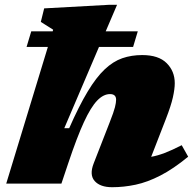

<svg xmlns="http://www.w3.org/2000/svg" viewBox="-20 -767 810 802"><path d="M265.5 -86.5 236.5 0H6L180 -571H91L110.5 -636H200L202 -643L150.5 -675.5L164.5 -732L436.5 -747H469L421.5 -636H555.5L536 -571H393.5L248.5 -231.5H269Q310 -324.5 346 -384.2Q382 -444 417.2 -477.2Q452.5 -510.5 490.8 -523.8Q529 -537 574 -537Q642.5 -537 676.2 -503.2Q710 -469.5 710 -419.5Q710 -395.5 702.2 -360.5Q694.5 -325.5 672.5 -269L611.5 -112Q637.5 -116.5 667.8 -128Q698 -139.5 739 -160.5L766 -112.5Q704 -61.5 650 -33.8Q596 -6 546.5 4.5Q497 15 448.5 15Q398.5 15 375.5 -10.8Q352.5 -36.5 371.5 -85L438 -255.5Q455.5 -300 460.2 -319.2Q465 -338.5 465 -350.5Q465 -374 439.5 -374Q412 -374 385.8 -346.8Q359.5 -319.5 330.5 -256.8Q301.5 -194 265.5 -86.5Z"/></svg>

Font: Newsreader Caption ExtraBold
Style: Italic
Weight: 800
Italic angle: -17°
Designer: Hugues Gentile
Foundry: Production Type
Version: Version 1.001